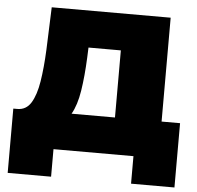

<svg xmlns="http://www.w3.org/2000/svg" viewBox="-56 -758 977 952"><g transform="rotate(5 432.0 -281.5)"><path d="M17 137V-183H37Q81 -183 105 -222Q129 -261 140 -329.5Q151 -398 155 -487L163 -700H755V-183H847V137H631V0H233V137ZM523 -183V-517H362L360 -467Q356 -374 344.5 -301Q333 -228 307 -183Z"/></g></svg>

Font: Montserrat Black
Style: Regular
Weight: 900
Designer: Julieta Ulanovsky
Foundry: Julieta Ulanovsky
Version: Version 9.000; ttfautohint (v1.8.4.7-5d5b)